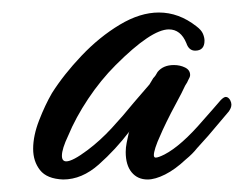

<svg xmlns="http://www.w3.org/2000/svg" viewBox="-20 -560 390 307"><path d="M81 -273Q55 -274 44 -288Q33 -302 33 -322Q33 -343 42.5 -367.5Q52 -392 63 -411Q82 -441 110.5 -471Q139 -501 171.5 -520.5Q204 -540 234 -540Q266 -540 294 -518Q302 -512 304.5 -506Q307 -500 307 -495Q307 -479 292 -479Q282 -479 278 -491Q269 -513 250 -513Q222 -513 165 -456Q141 -432 121 -402Q101 -372 89 -343Q79 -322 79 -311Q79 -302 86 -302Q96 -302 120 -320Q140 -335 158.5 -355Q177 -375 194 -396L219 -425L225 -435Q229 -439 232 -445Q241 -456 258 -456Q268 -456 276 -452Q284 -448 284 -440Q284 -437 281 -432Q280 -429 276 -423Q271 -412 262 -395.5Q253 -379 246 -364.5Q239 -350 237 -345Q231 -332 228.5 -324Q226 -316 226 -312Q226 -308 229 -308Q233 -308 243 -313Q270 -327 305 -368L320 -385L333 -400Q338 -405 341 -405Q345 -405 348 -400Q350 -396 350 -393Q350 -390 349 -387.5Q348 -385 346 -382L313 -343L295 -323Q288 -314 277 -305Q260 -289 244 -281Q228 -273 216 -273Q200 -273 190.5 -284.5Q181 -296 181 -317Q181 -324 182.5 -331.5Q184 -339 186 -348L187 -350Q165 -321 138 -297Q111 -273 81 -273Z"/></svg>

Font: Birthstone Bounce Medium
Style: Regular
Weight: 500
Designer: Robert E. Leuschke
Foundry: Rob Leuschke
Version: Version 1.010; ttfautohint (v1.8.3)